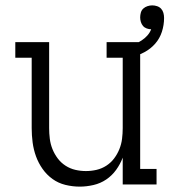

<svg xmlns="http://www.w3.org/2000/svg" viewBox="-20 -687 640 715"><path d="M277 8Q250 8 223.5 1.5Q197 -5 175.5 -20.5Q154 -36 138.5 -58Q123 -80 114 -105Q105 -130 101.5 -156.5Q98 -183 98 -210V-472H37V-530H163V-210Q163 -190 165.5 -170Q168 -150 175.5 -131.5Q183 -113 195 -97Q207 -81 224 -70Q241 -59 260.5 -54.5Q280 -50 300 -50Q320 -50 339.5 -54.5Q359 -59 376 -70Q393 -81 405 -97Q417 -113 424.5 -131.5Q432 -150 434.5 -170Q437 -190 437 -210V-472H377V-530H502V-58H563V0H437V-100Q428 -76 412.5 -54.5Q397 -33 375.5 -18.5Q354 -4 328 2Q302 8 277 8ZM470 -472 456 -515Q470 -518 483 -523.5Q496 -529 507.5 -536.5Q519 -544 528.5 -554.5Q538 -565 543 -578Q535 -578 526.5 -581Q518 -584 512.5 -590.5Q507 -597 504.5 -605.5Q502 -614 502 -622Q502 -631 504.5 -640Q507 -649 513.5 -655Q520 -661 529 -664Q538 -667 547 -667Q556 -667 565 -664Q574 -661 580 -654.5Q586 -648 588.5 -639Q591 -630 591 -620Q591 -594 583 -569Q575 -544 558 -524.5Q541 -505 517.5 -492.5Q494 -480 470 -472Z"/></svg>

Font: Iosevka Slab Light Extended
Style: Regular
Weight: 300
Width: 7
Monospace: yes
Designer: Belleve Invis
Foundry: Belleve Invis
Version: Version 11.1.0; ttfautohint (v1.8.3)